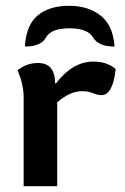

<svg xmlns="http://www.w3.org/2000/svg" viewBox="-20 -642 431 662"><path d="M173.3 -355Q231 -429.7 301.8 -429.7Q349.6 -429.7 378.9 -403.8Q369.1 -314 329.6 -314Q316.4 -314 300.5 -320.8Q284.7 -327.6 263.2 -327.6Q221.2 -327.6 177.2 -289.1V0H61.5V-307.1Q61.5 -351.1 40.5 -399.4Q71.3 -424.8 110.8 -424.8Q169.9 -424.8 169.9 -355ZM218.3 -622.1Q284.2 -622.1 327.1 -588.1Q370.1 -554.2 375 -481.4Q319.3 -481.4 300.8 -512.9Q282.2 -544.4 220.2 -544.4Q155.8 -544.4 138.7 -512.9Q121.6 -481.4 65.9 -481.4Q70.3 -556.6 110.6 -589.4Q150.9 -622.1 218.3 -622.1Z"/></svg>

Font: ALMAS
Style: Bold
Weight: 700
Designer: ALMAS Font/ by Husham Jawad Kadhim, derived from the Bainsely font by/ Paul James MIller
Foundry: High-Logic / Made with FontCreator
Version: Version 1.411;September 19, 2021;FontCreator 14.0.0.2814 32-